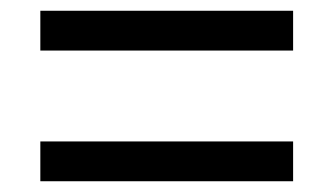

<svg xmlns="http://www.w3.org/2000/svg" viewBox="-20 -505 620 357"><path d="M55 -411V-485H525V-411ZM55 -168V-242H525V-168Z"/></svg>

Font: Cantarell
Style: Regular
Weight: 400
Designer: Dave Crossland, Nikolaus Waxweiler, Florian Fecher, Jacques Le Bailly, Eben Sorkin, Alexei Vanyashin, Alexios Zavras, Em
Version: Version 0.303